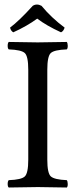

<svg xmlns="http://www.w3.org/2000/svg" viewBox="-20 -834 337 856"><path d="M165 -808.1Q209 -754.9 268.1 -710.9Q263.2 -694.8 252 -689.9Q187 -719.7 146 -751Q99.1 -716.8 39.1 -689.9Q27.8 -696.8 24.9 -710.9Q65.9 -741.7 126 -808.1Q144 -819.3 165 -808.1ZM190.9 -122.1Q190.9 -62 206.5 -47.6Q222.2 -33.2 277.8 -30.8Q281.7 -25.9 282 -13.9Q282.2 -2 277.8 2Q188 0 148.9 0Q108.9 0 19 2Q14.2 -2 14.2 -13.9Q14.2 -25.9 19 -30.8Q75.2 -32.7 90.6 -47.4Q106 -62 106 -122.1V-522.9Q106 -583 90.6 -597.4Q75.2 -611.8 19 -613.8Q14.2 -617.7 14.2 -629.9Q14.2 -642.1 19 -647Q113.3 -645 147.9 -645Q189.9 -645 277.8 -647Q281.7 -642.1 282 -630.1Q282.2 -618.2 277.8 -613.8Q221.7 -611.8 206.3 -597.4Q190.9 -583 190.9 -522.9Z"/></svg>

Font: Linux Libertine
Style: Regular
Weight: 400
Designer: Philipp H. Poll
Foundry: Philipp H. Poll
Version: Version 5.3.0 ; ttfautohint (v0.9)